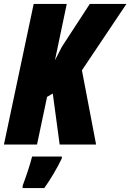

<svg xmlns="http://www.w3.org/2000/svg" viewBox="-25 -734 662 975"><path d="M-5 0H163L214 -242L243 -259L278 0H463L391 -377L617 -714H431L289 -496L254 -428L314 -714H146ZM90 221H200C230 179 266 119 289 70V61H138C127 106 105 169 90 209Z"/></svg>

Font: Noto Sans UI Condensed Black
Style: Italic
Weight: 900
Width: 3
Italic angle: -192°
Designer: Monotype Design Team
Foundry: Monotype Imaging Inc.
Version: Version 1.901